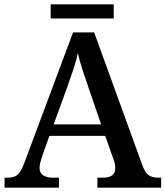

<svg xmlns="http://www.w3.org/2000/svg" viewBox="-20 -863 761 883"><path d="M1 0V-46H18Q46 -46 62 -60.5Q78 -75 95 -122L316 -714H413L634 -105Q646 -70 662.5 -58Q679 -46 706 -46H721V0H428V-46H456Q481 -46 495.5 -56.5Q510 -67 510 -91Q510 -100 508 -110Q506 -120 502 -130L464 -238H207L172 -139Q168 -127 165 -114Q162 -101 162 -91Q162 -68 178 -57Q194 -46 221 -46H251V0ZM227 -291H445L386 -463Q372 -503 359 -543Q346 -583 338 -619Q331 -584 319 -548.5Q307 -513 292 -470ZM213 -778V-843H503V-778Z"/></svg>

Font: Noto Serif Khojki Medium
Style: Regular
Weight: 500
Version: Version 2.003